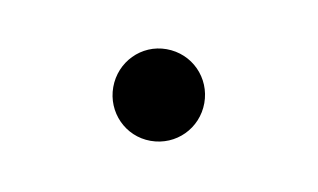

<svg xmlns="http://www.w3.org/2000/svg" viewBox="-28 -109 260 157"><g transform="rotate(10 102.0 -31.0)"><path d="M101.6 6.8C123 6.8 139.6 -10.3 139.6 -31.2C139.6 -52.2 123 -69.3 101.6 -69.3C80.6 -69.3 64 -52.2 64 -31.2C64 -10.3 80.6 6.8 101.6 6.8Z"/></g></svg>

Font: Raveo Display Display ExLight
Style: Regular
Weight: 200
Designer: Jakub Foglar, Rasmus Andersson (Inter)
Foundry: Jakubfoglar.com
Version: Version 1.100;Glyphs 3.2.3 (3260)